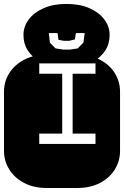

<svg xmlns="http://www.w3.org/2000/svg" viewBox="-22 -943 622 963"><path d="M213.9 0Q147.9 0 99.6 -25.1Q51.3 -50.3 24.7 -92.8Q-2 -135.3 -2 -186V-482.9Q-2 -534.2 24.7 -576.4Q51.3 -618.7 99.6 -643.8Q147.9 -668.9 213.9 -668.9H364.3Q430.2 -668.9 478.8 -643.8Q527.3 -618.7 553.7 -576.4Q580.1 -534.2 580.1 -482.9V-186Q580.1 -135.3 553.7 -92.8Q527.3 -50.3 478.8 -25.1Q430.2 0 364.3 0ZM174.8 -221.2H457V-272.9H342.3V-573.2H457V-625H174.8V-573.2H290V-272.9H174.8ZM180.7 -631.3Q139.2 -656.2 117.4 -689.7Q95.7 -723.1 95.7 -767.6Q95.7 -810.1 122.3 -845.5Q148.9 -880.9 197.3 -902.1Q245.6 -923.3 311.5 -923.3Q377.9 -923.3 426.3 -902.1Q474.6 -880.9 501.2 -845.5Q527.8 -810.1 527.8 -767.6Q527.8 -723.1 505.9 -689.7Q483.9 -656.2 442.9 -631.3ZM294.9 -694.3H329.6L367.7 -700.2L396.5 -729.5L402.8 -777.3H358.9L353.5 -745.1L324.7 -738.3H298.8L271.5 -743.2L266.6 -777.3H222.7L228.5 -728.5L256.8 -700.2Z"/></svg>

Font: Monofett
Style: Regular
Weight: 400
Designer: Vernon Adams
Foundry: Vernon Adams
Version: Version 1.100; ttfautohint (v1.8.4.7-5d5b);gftools[0.9.28]